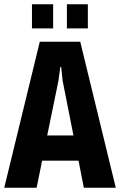

<svg xmlns="http://www.w3.org/2000/svg" viewBox="-22 -887 567 907"><path d="M229 -867H129V-753H229ZM393 -867H294V-753H393ZM374 0H525L357 -690H166L-2 0H151L177 -128H349ZM201 -247 254 -505 263 -571H267L274 -505L325 -247Z"/></svg>

Font: Decalotype
Style: Bold
Weight: 700
Designer: Alfredo Marco Pradil
Foundry: Alfredo Marco Pradil
Version: Version 1.0